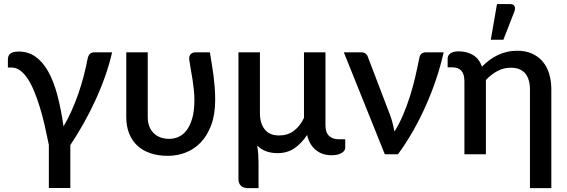

<svg xmlns="http://www.w3.org/2000/svg" viewBox="-20 -772 2840 961"><path d="M541 -510Q527.5 -450.5 506 -389.5Q484.5 -328.5 457 -269Q429.5 -209.5 397.8 -153Q366 -96.5 332 -46V169H224.5V-47Q214.5 -97 203.5 -145Q192.5 -193 179.2 -236Q166 -279 151 -315.2Q136 -351.5 118.5 -378Q101 -404.5 81 -419.2Q61 -434 38.5 -434H19.5V-474Q19.5 -482 21.8 -489.5Q24 -497 30 -502.2Q36 -507.5 46.5 -510.8Q57 -514 73.5 -514Q121.5 -514 158 -488Q194.5 -462 221.5 -413.8Q248.5 -365.5 267 -296Q285.5 -226.5 298 -139.5Q320 -176.5 338.5 -218Q357 -259.5 372 -302.8Q387 -346 398.5 -389.8Q410 -433.5 418 -475.5Q421.5 -495 430.2 -502.5Q439 -510 450.5 -510Z M1030.5 -510Q1035.5 -478.5 1040.5 -449.2Q1045.5 -420 1049 -391.2Q1052.5 -362.5 1054.8 -333.2Q1057 -304 1057 -272Q1057 -198.5 1037.2 -145.8Q1017.5 -93 984.5 -58.8Q951.5 -24.5 908.8 -8.2Q866 8 820 8Q770.5 8 731.8 -5.5Q693 -19 666.5 -44Q640 -69 626 -105Q612 -141 612 -185.5V-510H719.5V-185.5Q719.5 -160 727.2 -139.8Q735 -119.5 749.2 -105.5Q763.5 -91.5 783.2 -84.2Q803 -77 827 -77Q849.5 -77 872 -86.2Q894.5 -95.5 912.5 -118Q930.5 -140.5 941.8 -178Q953 -215.5 953 -272Q953 -297.5 950.2 -322.8Q947.5 -348 943.8 -373Q940 -398 935.2 -423.5Q930.5 -449 927 -474.5Q926 -484 928.5 -491Q931 -498 935.5 -502Q940 -506 945.8 -508Q951.5 -510 957 -510Z M1708 -75V-32Q1708 -17.5 1689.8 -6.2Q1671.5 5 1638.5 5Q1617.5 5 1598.2 -1Q1579 -7 1562.8 -19.5Q1546.5 -32 1534.8 -51.2Q1523 -70.5 1517 -96.5Q1488.5 -53 1452.5 -29.2Q1416.5 -5.5 1370 -5.5Q1336.5 -5.5 1311 -15.2Q1285.5 -25 1267 -43.5Q1271 -22.5 1272.5 -0.5Q1274 21.5 1274 40.5V169.5H1221Q1198.5 169.5 1186 157.8Q1173.5 146 1173.5 124V-510H1281V-205.5Q1281 -154.5 1305 -124.2Q1329 -94 1377 -94Q1419.5 -94 1450.5 -117Q1481.5 -140 1501.5 -182V-510H1609V-145Q1609 -109 1627 -92Q1645 -75 1675 -75Z M2200.5 -510Q2185.5 -442.5 2162.5 -374.2Q2139.5 -306 2110.2 -240.5Q2081 -175 2046 -114Q2011 -53 1972 0H1906L1701 -510H1789Q1801.5 -510 1809.8 -503.8Q1818 -497.5 1820.5 -489L1934 -192Q1941 -172 1945.8 -152.5Q1950.5 -133 1954.5 -114Q1978.5 -152 1997.5 -196.8Q2016.5 -241.5 2031.5 -288.8Q2046.5 -336 2057.8 -384.2Q2069 -432.5 2078 -478Q2080.5 -495.5 2089.5 -502.8Q2098.5 -510 2109.5 -510Z M2220.5 -478.5Q2220.5 -485.5 2223.5 -492Q2226.5 -498.5 2233 -503.8Q2239.5 -509 2250.2 -512Q2261 -515 2276 -515Q2316.5 -515 2347.5 -496.5Q2378.5 -478 2392.5 -438.5Q2409.5 -456 2429.2 -470.8Q2449 -485.5 2470.8 -496Q2492.5 -506.5 2517 -512.2Q2541.5 -518 2568.5 -518Q2610.5 -518 2642.2 -504Q2674 -490 2695.8 -464.5Q2717.5 -439 2728.5 -403.2Q2739.5 -367.5 2739.5 -324.5V169.5H2632.5V-324.5Q2632.5 -376 2608.8 -404.5Q2585 -433 2536.5 -433Q2500.5 -433 2469.8 -416.5Q2439 -400 2412 -371.5V0H2304.5V-365Q2304.5 -401 2289 -418Q2273.5 -435 2243.5 -435H2220.5ZM2436.5 -573 2467.5 -751.5H2534Q2549.5 -751.5 2555 -741.8Q2560.5 -732 2555 -715.5L2499.5 -573Z"/></svg>

Font: Lato SemiBold
Style: Regular
Weight: 600
Designer: Lukasz Dziedzic with Adam Twardoch and Botio Nikoltchev
Foundry: tyPoland Lukasz Dziedzic
Version: Version 2.015; 2015-08-06; http://www.latofonts.com/